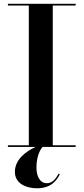

<svg xmlns="http://www.w3.org/2000/svg" viewBox="-20 -770 438 1006"><path d="M21.5 -9V0H166C110.5 26 58 68.5 58 130.5C58 190.5 115 216.5 173.5 216.5C252 216.5 278.5 171.5 293.5 143.5L287.5 139.5C271 168 255 190 224 190C192.5 190 171 158 171 108.5C171 59 184.5 21 203 0H376.5V-9H256.5V-741H376.5V-750H21.5V-741H131V-9Z"/></svg>

Font: Bodoni* 24pt Medium
Style: Regular
Weight: 500
Version: Version 2.3